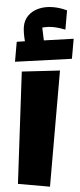

<svg xmlns="http://www.w3.org/2000/svg" viewBox="-78 -940 407 973"><g transform="rotate(5 126.0 -454.0)"><path d="M22 -568.8 214.4 -590.8 215.3 0H52.2ZM159.2 -807.1Q133.3 -807.1 106 -799.8L119.6 -735.8L269.5 -757.3V-655.3L-16.6 -615.2V-716.8L24.4 -723.1Q12.7 -768.6 12.7 -796.9Q12.7 -830.1 30.8 -855.2Q48.8 -880.4 80.6 -894Q112.3 -907.7 152.3 -907.7Q189 -907.7 223.6 -897.5V-799.8Q186.5 -807.1 159.2 -807.1Z"/></g></svg>

Font: SG Kara Bold
Style: Regular
Weight: 400
Designer: Damoon Khanjanzadeh
Version: Version 1.000